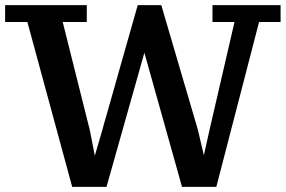

<svg xmlns="http://www.w3.org/2000/svg" viewBox="-30 -725 1116 750"><path d="M886 -639H800V-705H1066V-639H982L815 5H681L534 -519L386 5H252L77 -639H-10V-705H309V-639H215L321 -216L346 -88H332L370 -218Q370 -219 376 -240.5Q382 -262 392 -296Q402 -330 414 -373.5Q426 -417 439 -462Q469 -568 508 -705H600L743 -218L773 -90H760L789 -220Z"/></svg>

Font: PT Serif Caption
Style: Semibold
Weight: 600
Designer: A.Korolkova, O.Umpeleva, V.Yefimov
Foundry: ParaType Ltd
Version: Version 1.00;May 2, 2020;FontCreator 12.0.0.2544 64-bit